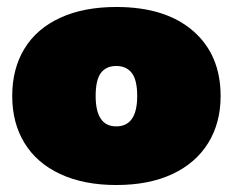

<svg xmlns="http://www.w3.org/2000/svg" viewBox="-20 -515 667 550"><path d="M15 -240Q15 -318 50 -375.5Q85 -433 152.5 -464Q220 -495 313 -495Q454 -495 533 -426.5Q612 -358 612 -240Q612 -163 576.5 -105.5Q541 -48 474 -16.5Q407 15 313 15Q220 15 152.5 -16.5Q85 -48 50 -105.5Q15 -163 15 -240ZM373 -240Q373 -286 357.5 -306Q342 -326 313 -326Q284 -326 269 -306Q254 -286 254 -240Q254 -153 313 -153Q373 -153 373 -240Z"/></svg>

Font: Mitr
Style: Bold
Weight: 700
Designer: Thanarat Vachiruckul
Foundry: Cadson Demak
Version: Version 1.002